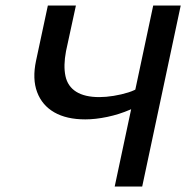

<svg xmlns="http://www.w3.org/2000/svg" viewBox="-20 -678 684 698"><path d="M397 0 537 -658H637L497 0ZM290 -244Q222 -244 177.5 -269.5Q133 -295 115 -343Q97 -391 111 -457L154 -658H256L220 -492Q210 -439 218 -401.5Q226 -364 257 -344.5Q288 -325 341 -325Q365 -325 393 -329.5Q421 -334 446.5 -342Q472 -350 486 -361L523 -322Q494 -297 453.5 -279.5Q413 -262 370 -253Q327 -244 290 -244Z"/></svg>

Font: Ysabeau Office SemiBold
Style: Italic
Weight: 600
Italic angle: -12°
Designer: Christian Thalmann (Catharsis Fonts)
Version: Version 2.001;gftools[0.9.30]; featfreeze: tnum,lnum,ss02